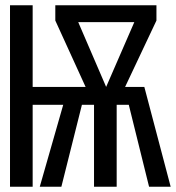

<svg xmlns="http://www.w3.org/2000/svg" viewBox="-20 -709 668 729"><path d="M528 -379H455L574 -631V-689H190V-631L305 -379H104V-689H18V0H104V-311H220L131 0H213L291 -311H337V0H423V-311H469L546 0H628ZM490 -625 383 -379 277 -625Z"/></svg>

Font: FiraMono Nerd Font
Style: Regular
Weight: 400
Designer: Carrois Corporate & Edenspiekermann AG
Foundry: Carrois Corporate GbR & Edenspiekermann AG
Version: Version 003.206;Nerd Fonts 3.3.0